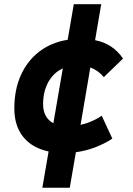

<svg xmlns="http://www.w3.org/2000/svg" viewBox="-20 -710 626 903"><path d="M179.2 172.9 208.5 2.4Q130.9 -14.2 89.1 -66.2Q47.4 -118.2 47.4 -199.7Q47.4 -288.1 78.1 -356.4Q108.9 -424.8 165.3 -467.8Q221.7 -510.7 298.3 -522.9L327.1 -690.4H456.1L427.2 -521Q510.7 -504.9 558.6 -434.6L468.3 -347.2Q440.9 -379.9 404.8 -392.6L358.9 -122.6Q413.6 -135.3 458.5 -165.5L508.3 -58.1Q472.2 -34.2 428.2 -17.3Q384.3 -0.5 336.9 5.9L308.1 172.9ZM231 -130.4 275.4 -388.2Q232.4 -368.7 207.8 -325Q183.1 -281.2 182.6 -220.2Q183.1 -156.2 231 -130.4Z"/></svg>

Font: CaskaydiaCove NFP
Style: Bold Italic
Weight: 700
Italic angle: -10°
Designer: Aaron Bell
Foundry: Saja Typeworks
Version: Version 2111.001; VTT 6.35;Nerd Fonts 3.1.1